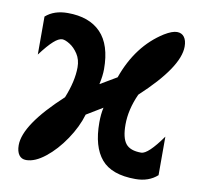

<svg xmlns="http://www.w3.org/2000/svg" viewBox="-66 -603 732 687"><g transform="rotate(10 300.0 -259.5)"><path d="M306 -164.5Q306 -76.5 343.8 -32Q381.5 12.5 468 12.5Q516.5 12.5 547.5 -15.5V-155.5Q497 -84 472 -84Q432 -84 415.8 -104.5Q399.5 -125 399.5 -173.5Q399.5 -228 426 -286.5Q559.5 -410 559.5 -484.5Q559.5 -507 550.2 -519.2Q541 -531.5 524 -531.5Q506.5 -531.5 478.5 -514.5Q385 -455.5 342.5 -335L282.5 -299.5Q289.5 -331 289.5 -355Q289.5 -443.5 247.5 -487Q205.5 -530.5 127 -530.5Q77.5 -530.5 47 -503.5V-365.5Q74.5 -402 92.8 -418.2Q111 -434.5 124 -434.5Q134.5 -434.5 151.5 -424Q168.5 -413.5 181.8 -393.2Q195 -373 195 -345Q195 -295 169.5 -232Q36 -109 36 -34.5Q36 -12 45 0.8Q54 13.5 71 13.5Q103 13.5 140.2 -16Q177.5 -45.5 208.5 -91.5Q239.5 -137.5 253 -183.5L311.5 -219Q306 -195 306 -164.5Z"/></g></svg>

Font: JuliaMono ExtraBold
Style: Regular
Weight: 800
Monospace: yes
Designer: cormullion
Foundry: corm
Version: Version 0.055; ttfautohint (v1.8.4)